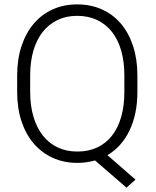

<svg xmlns="http://www.w3.org/2000/svg" viewBox="-20 -741 717 885"><path d="M613.3 -316.9Q613.3 -265.6 604 -220.9Q594.7 -176.3 576.9 -139.2Q559.1 -102.1 533.4 -73.5Q507.8 -44.9 475.1 -25.9L604.5 86.9L563 124L418 -1.5Q398.9 3.9 378.7 6.8Q358.4 9.8 336.4 9.8Q274.4 9.8 223.4 -13.4Q172.4 -36.6 135.7 -79.1Q99.1 -121.6 79.1 -181.9Q59.1 -242.2 59.1 -316.9V-393.1Q59.1 -467.8 79.1 -528.3Q99.1 -588.9 135.3 -631.6Q171.4 -674.3 222.4 -697.5Q273.4 -720.7 335.4 -720.7Q398.9 -720.7 450.2 -697.5Q501.5 -674.3 537.6 -631.6Q573.7 -588.9 593.5 -528.3Q613.3 -467.8 613.3 -393.1ZM553.2 -394Q553.2 -457 538.6 -507.8Q523.9 -558.6 496.1 -594Q468.3 -629.4 427.7 -648.7Q387.2 -668 335.4 -668Q285.2 -668 245.1 -648.7Q205.1 -629.4 177 -594Q148.9 -558.6 134 -507.8Q119.1 -457 119.1 -394V-316.9Q119.1 -253.4 134.3 -202.6Q149.4 -151.9 177.5 -116.2Q205.6 -80.6 245.8 -61.5Q286.1 -42.5 336.4 -42.5Q388.2 -42.5 428.5 -61.5Q468.8 -80.6 496.6 -116.2Q524.4 -151.9 538.8 -202.6Q553.2 -253.4 553.2 -316.9Z"/></svg>

Font: Melbourne
Style: Light
Weight: 300
Designer: Google
Version: Version 2.000980; 2014